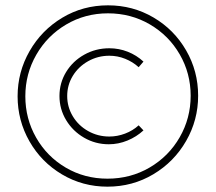

<svg xmlns="http://www.w3.org/2000/svg" viewBox="-20 -709 810 720"><path d="M723 -350Q723 -259 678 -180.5Q633 -102 555 -55.5Q477 -9 383 -9Q290 -9 212.5 -55Q135 -101 90.5 -179Q46 -257 46 -348Q46 -439 91 -517.5Q136 -596 213.5 -642.5Q291 -689 385 -689Q478 -689 555.5 -643.5Q633 -598 678 -520Q723 -442 723 -350ZM75 -348Q75 -264 115.5 -193Q156 -122 226.5 -80.5Q297 -39 383 -39Q470 -39 541.5 -81Q613 -123 654 -194.5Q695 -266 695 -350Q695 -434 654 -505Q613 -576 542 -617.5Q471 -659 385 -659Q299 -659 228 -617Q157 -575 116 -503.5Q75 -432 75 -348ZM390 -500Q347 -500 310.5 -479.5Q274 -459 253 -424.5Q232 -390 232 -349Q232 -308 253 -273Q274 -238 310.5 -217.5Q347 -197 390 -197Q420 -197 449 -208Q478 -219 500 -239L518 -220Q492 -196 458 -182Q424 -168 388 -168Q338 -168 295.5 -192.5Q253 -217 228 -258.5Q203 -300 203 -349Q203 -398 228 -439Q253 -480 296 -504Q339 -528 390 -528Q426 -528 459 -515Q492 -502 518 -478L500 -457Q478 -477 449.5 -488.5Q421 -500 390 -500Z"/></svg>

Font: TypoPRO Montserrat
Style: Regular
Weight: 275
Designer: Julieta Ulanovsky
Foundry: Julieta Ulanovsky
Version: Version 6.001